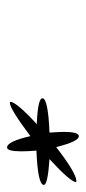

<svg xmlns="http://www.w3.org/2000/svg" viewBox="130 -955 243 543"><g transform="rotate(90 251.5 -683.5)"><path d="M495 -777Q495 -762 430 -702Q503 -697 503 -686Q503 -669 406 -665Q408 -639 408 -623Q408 -582 397 -582Q380 -582 365 -648Q288 -590 271 -590Q269 -590 268 -591Q268 -608 331 -666Q258 -669 258 -682Q258 -698 355 -702Q353 -732 353 -742Q353 -785 365 -785Q380 -785 396 -721Q470 -778 492 -778Q494 -778 495 -777Z"/></g></svg>

Font: Aguafina Script
Style: Regular
Weight: 400
Designer: Angel Koziupa and Alejandro Paul
Foundry: Angel Koziupa and Alejandro Paul
Version: Version 1.000